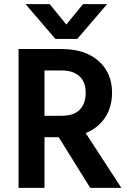

<svg xmlns="http://www.w3.org/2000/svg" viewBox="-20 -912 629 932"><path d="M278 -570H196V-350H280Q338 -350 367 -379.5Q396 -409 396 -462Q396 -514 365.5 -542Q335 -570 278 -570ZM196 0H70V-674H278Q393 -674 458.5 -616Q524 -558 524 -461Q523 -389 489 -339.5Q455 -290 396 -266L569 0H418L265 -246H196ZM355 -723H249L104 -892H221L302 -793L383 -892H500Z"/></svg>

Font: Hind Vadodara SemiBold
Style: Regular
Weight: 600
Designer: Hitesh Malaviya
Foundry: Indian Type Foundry
Version: Version 1.001;PS 1.0;hotconv 1.0.86;makeotf.lib2.5.63406; tt